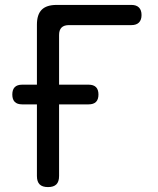

<svg xmlns="http://www.w3.org/2000/svg" viewBox="-20 -750 640 780"><path d="M175 10Q152 10 141 -1Q130 -12 130 -35V-326H70Q50 -326 40 -336Q30 -346 30 -366Q30 -386 40 -396Q50 -406 70 -406H130V-650Q130 -691 149.5 -710.5Q169 -730 210 -730H514Q534 -730 544.5 -719.5Q555 -709 555 -689Q555 -669 544.5 -658.5Q534 -648 514 -648H260Q240 -648 230 -638Q220 -628 220 -608V-406H340Q360 -406 370 -396Q380 -386 380 -366Q380 -346 370 -336Q360 -326 340 -326H220V-35Q220 -12 209 -1Q198 10 175 10Z"/></svg>

Font: Maple Mono NF
Style: Regular
Weight: 400
Monospace: yes
Designer: subframe7536
Version: Version 7.000